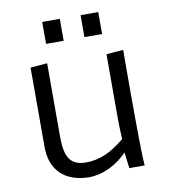

<svg xmlns="http://www.w3.org/2000/svg" viewBox="-86 -849 838 934"><g transform="rotate(-10 333.0 -382.0)"><path d="M90.8 -179.7C88.4 -58.6 158.7 6.8 275.9 9.8C352.5 9.8 421.9 -29.3 469.2 -79.1L479 0H555.2C555.2 0 546.9 -18.1 549.3 -571.8L465.8 -564.9V-247.6C465.8 -207 469.2 -145.5 469.2 -145.5C404.8 -91.8 347.2 -63.5 274.9 -63.5C200.2 -65.4 173.8 -106.4 173.8 -209V-571.8L90.8 -564.9ZM374.5 -665.5H461.9V-773.9H374.5ZM185.1 -665.5H272V-773.9H185.1Z"/></g></svg>

Font: Duru Sans
Style: Regular
Weight: 400
Designer: Onur Yazıcıgil
Foundry: Onur Yazıcıgil
Version: Version 1.002